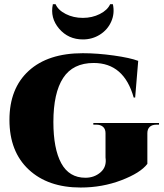

<svg xmlns="http://www.w3.org/2000/svg" viewBox="-20 -859 763 892"><path d="M491.7 -839.4H504.4Q513.7 -796.9 496.8 -758.8Q480 -720.7 444.3 -698.2Q408.7 -675.8 365.2 -675.8Q297.4 -675.8 254.6 -725.8Q211.9 -775.9 225.6 -839.4H238.3Q250 -812 285.6 -793.9Q321.3 -775.9 364.7 -775.9Q408.2 -775.9 443.8 -793.9Q479.5 -812 491.7 -839.4ZM664.6 -240.2V-97.7Q632.8 -55.7 543.9 -21.7Q455.1 12.2 355 12.2Q202.6 12.2 113.3 -71.3Q23.9 -154.8 23.9 -301.8Q23.9 -448.2 113.5 -530Q203.1 -611.8 364.7 -611.8Q432.6 -611.8 508.8 -601.1Q585 -590.3 622.1 -576.2L607.9 -405.8H601.1Q556.2 -566.4 415.5 -566.4Q318.8 -566.4 273.4 -496.8Q228 -427.2 228 -292Q228 -168 264.6 -100.6Q301.3 -33.2 377 -33.2Q418 -33.2 447.3 -58.6Q476.6 -84 470.2 -127.4V-240.2Q470.2 -259.3 459 -269.5Q447.8 -279.8 427.7 -279.8H413.6V-287.6H718.8V-279.8H707Q686.5 -279.8 675.5 -269.5Q664.6 -259.3 664.6 -240.2Z"/></svg>

Font: Cinzel Black
Style: Regular
Weight: 900
Designer: Natanael Gama
Version: Version 1.001;PS 001.001;hotconv 1.0.56;makeotf.lib2.0.21325